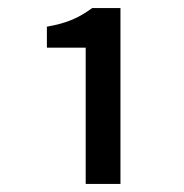

<svg xmlns="http://www.w3.org/2000/svg" viewBox="-20 -894 456 475"><path d="M96 -828V-776H192V-439H278V-874H208C175 -850 147 -837 96 -828Z"/></svg>

Font: Bithumb Trading Sans Medium
Style: Regular
Weight: 500
Designer: Ham Hyungwon
Foundry: Bithumb
Version: Version 1.200;FEAKit 1.0